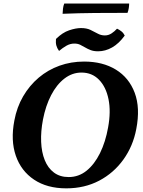

<svg xmlns="http://www.w3.org/2000/svg" viewBox="-20 -1022 782 1051"><path d="M342.8 9Q237.6 9 166.6 -38.5Q95.6 -85.9 66.6 -169.5Q37.6 -253.2 58.6 -362.5Q72.1 -435.3 106.7 -494.7Q141.3 -554 191.8 -596.8Q242.4 -639.6 305.5 -662.3Q368.6 -685 440.2 -685Q542.4 -685 614.4 -640.8Q686.4 -596.5 717.4 -514Q748.4 -431.4 726 -315.8Q708.4 -222.4 655.6 -148.8Q602.7 -75.1 522.9 -33Q443 9 342.8 9ZM356.1 -52.8Q410.6 -52.8 453.8 -87.5Q497 -122.3 527.4 -183.7Q557.7 -245.1 571.8 -324.8Q587.7 -411.1 574 -478.7Q560.3 -546.3 522 -585.5Q483.8 -624.8 425.9 -624.8Q375.3 -624.8 332.6 -591.9Q289.9 -559 259.9 -501Q229.8 -443.1 215.3 -367.9Q202.8 -302.6 205.2 -245.6Q207.5 -188.6 225 -145.3Q242.4 -102 275.3 -77.4Q308.1 -52.8 356.1 -52.8ZM517 -741.2Q492.8 -741.2 476 -747.8Q459.3 -754.3 445.8 -762.4Q432.4 -770.4 418.7 -777Q405 -783.5 387 -783.5Q363.9 -783.5 343 -771.4Q322.2 -759.3 303.2 -743.2Q292.5 -758 288.4 -773Q284.3 -788 286.4 -808.8Q321.9 -843.8 358.4 -856.1Q395 -868.4 423.1 -868.4Q454.3 -868.4 475.3 -858.3Q496.4 -848.3 514.6 -838.2Q532.8 -828.1 553.9 -828.1Q574 -828.1 590.8 -839.3Q607.7 -850.5 620.6 -865Q633.4 -859.4 644.8 -850.2Q656.2 -841.1 662.8 -827.4Q630.7 -783.1 593.6 -762.2Q556.5 -741.2 517 -741.2ZM322.7 -946.5Q322.7 -957.2 324.7 -974Q326.7 -990.8 331.7 -1002.5H687Q687 -991.9 685 -978.3Q683 -964.7 678 -951.6Q588.5 -951.6 499.7 -950.9Q410.9 -950.1 322.7 -946.5Z"/></svg>

Font: Vollkorn
Style: Italic
Weight: 400
Italic angle: -11°
Designer: Friedrich Althausen
Foundry: Friedrich Althausen
Version: Version 5.001